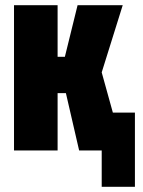

<svg xmlns="http://www.w3.org/2000/svg" viewBox="-20 -580 550 740"><path d="M34 0V-560H202V-361H230L279 -560H453L372 -301L415 -146H500V140H372V0H285L234 -221H202V0Z"/></svg>

Font: Tektur Condensed
Style: Bold
Weight: 700
Width: 3
Designer: Adam Jagosz
Foundry: Adam Jagosz
Version: Version 1.005;gftools[0.9.30]